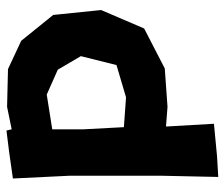

<svg xmlns="http://www.w3.org/2000/svg" viewBox="-72 -470 713 610"><g transform="rotate(-90 285.0 -164.5)"><path d="M179.7 -255.9V-355.5L290 -373L369.1 -337.9L412.1 -264.6L383.8 -151.4L281.2 -121.1L186.5 -127.9ZM23.4 -480.5 32.2 -299.8V-10.7L28.3 171.9L94.7 168L197.3 158.2L188.5 5.9L251 10.7L373 2L500 -63.5L558.6 -200.2L543 -352.5L460.9 -454.1L371.1 -496.1L251 -499L179.7 -484.4L175.8 -501L105.5 -492.2Z"/></g></svg>

Font: MaokenAssortedSans-Lite
Style: Lite
Weight: 400
Version: Version 1.400